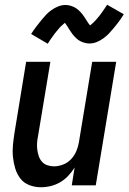

<svg xmlns="http://www.w3.org/2000/svg" viewBox="-20 -780 541 808"><path d="M152 8Q127 8 103.5 -1Q80 -10 65.5 -29Q51 -48 44 -71.5Q37 -95 34.5 -119.5Q32 -144 34.5 -170Q37 -196 41 -221L90 -520H192L140 -207Q137 -193 136 -178Q135 -163 137 -149Q139 -135 143.5 -122Q148 -109 157 -99Q166 -89 179.5 -84.5Q193 -80 207 -80Q226 -80 245.5 -87.5Q265 -95 279 -110Q293 -125 301 -143.5Q309 -162 312 -181L368 -520H469L383 0H282L294 -75Q283 -57 267.5 -40.5Q252 -24 233 -13Q214 -2 193.5 3Q173 8 152 8ZM181 -596 111 -637Q122 -654 133 -668.5Q144 -683 154 -695Q164 -707 173.5 -717.5Q183 -728 196.5 -737.5Q210 -747 225 -753Q240 -759 256 -759Q268 -759 280 -755Q292 -751 301.5 -744.5Q311 -738 319.5 -728.5Q328 -719 334 -710Q340 -701 346.5 -690.5Q353 -680 359 -673Q362 -675 368 -680.5Q374 -686 377.5 -689.5Q381 -693 384.5 -697Q388 -701 392.5 -706.5Q397 -712 401.5 -717.5Q406 -723 410.5 -730Q415 -737 420.5 -744.5Q426 -752 431 -760L501 -720Q490 -702 479 -687.5Q468 -673 458 -661Q448 -649 438.5 -639Q429 -629 415.5 -619Q402 -609 387 -603Q372 -597 356 -597Q350 -597 344 -598Q338 -599 332 -601Q326 -603 320.5 -605.5Q315 -608 310 -611.5Q305 -615 301 -619Q297 -623 292.5 -627.5Q288 -632 284.5 -637Q281 -642 278 -646.5Q275 -651 272 -655.5Q269 -660 265.5 -666Q262 -672 258.5 -676.5Q255 -681 253 -684Q250 -681 244 -676Q238 -671 234.5 -667.5Q231 -664 227.5 -659.5Q224 -655 219.5 -650Q215 -645 210.5 -639Q206 -633 201.5 -626.5Q197 -620 191.5 -612.5Q186 -605 181 -596Z"/></svg>

Font: Iosevka SS04 Semibold Oblique
Style: Regular
Weight: 600
Italic angle: -9°
Monospace: yes
Designer: Belleve Invis
Foundry: Belleve Invis
Version: Version 19.0.0; ttfautohint (v1.8.4)